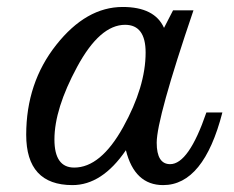

<svg xmlns="http://www.w3.org/2000/svg" viewBox="-20 -518 671 551"><path d="M535.2 -488.3Q429.7 -178.2 429.7 -108.4Q429.7 -46.9 468.3 -46.9Q521.5 -46.9 572.3 -195.3H618.2Q564.5 13.2 448.2 13.2Q366.2 13.2 341.3 -86.9Q272.9 13.2 188 13.2Q55.2 13.2 55.2 -131.3Q55.2 -280.3 141.4 -389.2Q227.5 -498 332 -498Q423.8 -498 450.7 -438L476.6 -488.3ZM192.9 -37.1Q269 -37.1 333.5 -153.3Q397.9 -269.5 397.9 -367.2Q397.9 -446.8 338.9 -446.8Q266.6 -446.8 201.4 -326.2Q136.2 -205.6 136.2 -117.7Q136.2 -37.1 192.9 -37.1Z"/></svg>

Font: Munson
Style: Italic
Weight: 400
Italic angle: -12°
Designer: Paul James MIller
Foundry: High-Logic / Made with FontCreator
Version: Version 2.10;May 5, 2019;FontCreator 11.5.0.2430 64-bit